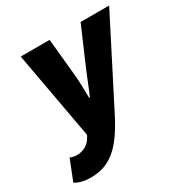

<svg xmlns="http://www.w3.org/2000/svg" viewBox="-184 -628 908 944"><g transform="rotate(-30 270.0 -156.0)"><path d="M64 188C169 188 240 134 318 -18L564 -500H402L314 -296C296 -255 275 -198 256 -156H252C252 -199 250 -256 246 -296L226 -500H62L152 -4L145 9C127 42 93 58 62 58C47 58 35 56 22 50L-24 166C-4 180 28 188 64 188Z"/></g></svg>

Font: Source Sans Pro Black
Style: Italic
Weight: 900
Italic angle: -11°
Designer: Paul D. Hunt
Foundry: Adobe Systems Incorporated
Version: Version 3.006;hotconv 1.0.111;makeotfexe 2.5.65597